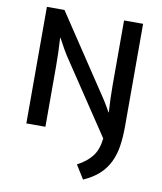

<svg xmlns="http://www.w3.org/2000/svg" viewBox="-94 -705 860 1022"><g transform="rotate(10 336.0 -194.0)"><path d="M76 -630H171L435 -233Q453 -207 469 -181Q485 -155 496 -134H498Q493 -208 493 -281.5Q493 -355 493 -430V-630H596V-73Q596 -16 588.5 32Q581 80 562 119Q543 158 510 188.5Q477 219 425 242L379 168Q429 142 457.5 106Q486 70 493 8L244 -365Q225 -392 207 -423.5Q189 -455 176 -480H174Q179 -402 179 -325.5Q179 -249 179 -172V0H76Z"/></g></svg>

Font: Mukta Malar Medium
Style: Regular
Weight: 500
Designer: Aadarsh Rajan, Girish Dalvi, Yashodeep Gholap
Foundry: Ek Type
Version: Version 2.538;PS 1.000;hotconv 16.6.51;makeotf.lib2.5.65220;